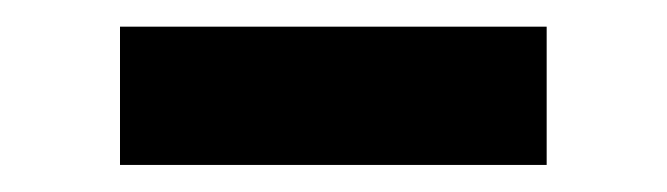

<svg xmlns="http://www.w3.org/2000/svg" viewBox="-20 -389 500 144"><path d="M390 -265.3H70V-369H390Z"/></svg>

Font: 42dot Sans Light
Style: Regular
Weight: 300
Designer: 42dot
Version: Version 1.000